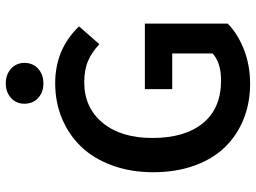

<svg xmlns="http://www.w3.org/2000/svg" viewBox="-131 -747 890 668"><g transform="rotate(-90 314.0 -413.0)"><path d="M356.9 12.2Q290.5 12.2 234.1 -10.3Q177.7 -32.7 136.5 -75Q95.2 -117.2 72 -181.4Q48.8 -245.6 48.8 -325.2Q48.8 -403.8 72.8 -468.5Q96.7 -533.2 138.2 -576.2Q179.7 -619.1 236.3 -642.6Q293 -666 357.9 -666Q477.1 -666 556.2 -583L494.1 -512.2Q467.3 -538.1 436.3 -551.5Q405.3 -564.9 361.8 -564.9Q273.9 -564.9 220.9 -501.2Q168 -437.5 168 -328.1Q168 -214.8 219.5 -151.9Q271 -88.9 368.2 -88.9Q429.7 -88.9 461.9 -118.2V-258.8H337.9V-354H565.9V-65.9Q531.2 -31.2 476.1 -9.5Q420.9 12.2 356.9 12.2ZM287.1 -772.9Q287.1 -801.3 307.1 -819.6Q327.1 -837.9 357.9 -837.9Q388.7 -837.9 408.9 -819.6Q429.2 -801.3 429.2 -772.9Q429.2 -743.7 408.9 -725.3Q388.7 -707 357.9 -707Q327.1 -707 307.1 -725.3Q287.1 -743.7 287.1 -772.9Z"/></g></svg>

Font: Source Sans 3 Semibold
Style: Regular
Weight: 600
Designer: Paul D. Hunt
Foundry: Adobe
Version: Version 3.052;hotconv 1.1.0;makeotfexe 2.6.0